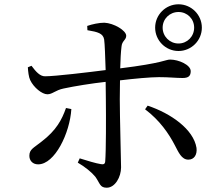

<svg xmlns="http://www.w3.org/2000/svg" viewBox="-20 -839 1040 896"><path d="M704 -710C704 -650 753 -601 813 -601C873 -601 922 -650 922 -710C922 -770 873 -819 813 -819C753 -819 704 -770 704 -710ZM739 -710C739 -751 772 -783 813 -783C854 -783 886 -751 886 -710C886 -669 854 -636 813 -636C772 -636 739 -669 739 -710ZM796 -161C813 -129 827 -94 859 -94C886 -94 901 -117 897 -149C883 -236 777 -310 669 -346L657 -329C726 -277 768 -215 796 -161ZM288 -335C269 -281 243 -231 175 -179C138 -149 117 -143 117 -112C117 -90 132 -72 158 -72C236 -72 306 -218 313 -330ZM110 -525C111 -506 114 -479 121 -465C137 -431 176 -399 201 -399C225 -399 238 -418 277 -426C328 -437 409 -450 473 -457L474 -377C475 -292 475 -134 471 -86C470 -73 463 -71 451 -73C426 -77 387 -89 352 -100L343 -80C376 -61 408 -35 425 -14C447 17 446 37 478 37C517 37 545 -13 545 -58C545 -89 539 -293 539 -376L540 -464C606 -472 682 -479 722 -479C770 -479 800 -475 832 -475C859 -475 870 -484 870 -507C870 -536 814 -561 774 -561C752 -561 743 -545 541 -520C542 -560 544 -597 547 -621C549 -649 569 -652 569 -672C569 -697 511 -731 467 -733C442 -733 410 -726 387 -718L388 -698C437 -690 461 -683 466 -655C469 -634 471 -574 473 -512C395 -502 237 -483 191 -483C167 -482 147 -505 127 -532Z"/></svg>

Font: Noto Serif KR Medium
Style: Regular
Weight: 500
Designer: Ryoko NISHIZUKA 西塚涼子 (kana & ideographs); Frank Grießhammer (Latin, Greek & Cyrillic); Wenlong ZHANG 张文龙 (bopomofo); San
Foundry: Adobe
Version: Version 2.001;hotconv 1.1.0;makeotfexe 2.6.0